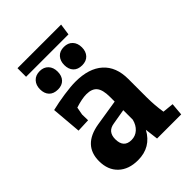

<svg xmlns="http://www.w3.org/2000/svg" viewBox="-224 -878 996 996"><g transform="rotate(-45 274.0 -380.0)"><path d="M46 -130Q46 -246 178 -268L322 -291V-326Q322 -377 304 -399.5Q286 -422 245 -422Q213 -422 163 -406L155 -363L156 -320L83 -317L69 -482Q114 -493 165.5 -500.5Q217 -508 251 -508Q349 -508 402 -460.5Q455 -413 455 -324V-190Q455 -131 464 -75L525 -69L519 0H342L333 -73Q288 10 193 10Q125 10 85.5 -27.5Q46 -65 46 -130ZM243 -88Q272 -88 293 -107Q314 -126 322 -158V-228L240 -214Q212 -210 199 -194Q186 -178 186 -151Q186 -88 243 -88ZM271 -610Q271 -640 288 -659Q305 -678 336 -678Q366 -678 383.5 -659.5Q401 -641 401 -610Q401 -580 384 -561.5Q367 -543 336 -543Q305 -543 288 -561Q271 -579 271 -610ZM93 -610Q93 -640 110.5 -659Q128 -678 159 -678Q188 -678 205.5 -659.5Q223 -641 223 -610Q223 -579 206 -561Q189 -543 159 -543Q127 -543 110 -561Q93 -579 93 -610ZM88 -770H408L399 -707H88Z"/></g></svg>

Font: Andada Pro ExtraBold
Style: Regular
Weight: 800
Designer: Carolina Giovagnoli
Foundry: Huerta Tipografica
Version: Version 3.005; ttfautohint (v1.8.4)